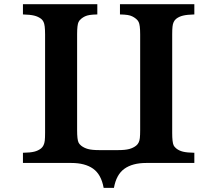

<svg xmlns="http://www.w3.org/2000/svg" viewBox="-20 -780 1040 919"><path d="M476.1 119.1Q464.4 54.7 425.5 27.3Q386.7 0 321.3 0H89.8V-48.8Q124.5 -49.3 143.6 -54Q162.6 -58.6 176.8 -69.8Q191.4 -82 194.3 -106.9Q195.8 -121.1 195.8 -143.6V-615.7Q195.8 -660.6 188.5 -674.8Q184.6 -683.6 176.8 -689.9Q162.6 -700.7 143.6 -705.3Q124.5 -710 89.8 -710.9V-759.8H445.8V-710.9Q422.9 -710.4 409.4 -708.3Q396 -706.1 386.7 -701.7Q377.4 -697.3 368.7 -690.2Q359.9 -683.1 356 -674.8Q349.1 -660.6 349.1 -615.7V-156.7Q349.1 -111.8 356 -97.7Q359.4 -90.3 368.2 -83Q382.3 -71.8 401.4 -66.7Q420.4 -61.5 455.1 -61.5H544.9Q579.1 -61.5 598.4 -66.7Q617.7 -71.8 631.8 -83Q647 -95.2 649.4 -119.6Q650.9 -133.8 650.9 -156.7V-615.7Q650.9 -660.6 643.6 -674.8Q639.6 -683.1 630.9 -690.2Q622.1 -697.3 612.8 -701.7Q604 -706.1 590.6 -708.3Q577.1 -710.4 554.2 -710.9V-759.8H910.2V-710.9Q875.5 -710 856.2 -705.3Q836.9 -700.7 823.2 -689.9Q808.1 -677.7 805.7 -652.3Q804.2 -638.7 804.2 -615.7V-143.6Q804.2 -99.6 811 -84.5Q814.5 -77.1 823.2 -69.8Q836.9 -58.6 856.2 -54Q875.5 -49.3 910.2 -48.8V0H680.2Q614.3 0 575.4 27.8Q536.6 55.7 525.4 119.1Z"/></svg>

Font: BIZ UDPMincho
Style: Bold
Weight: 700
Designer: TypeBank Co., Ltd.
Foundry: Morisawa Inc.
Version: Version 1.06